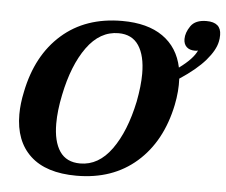

<svg xmlns="http://www.w3.org/2000/svg" viewBox="-53 -803 1028 874"><g transform="rotate(5 461.5 -366.5)"><path d="M923 -685Q923 -667 920 -655Q912 -615 871.5 -568Q831 -521 755 -471Q758 -414 745 -350Q710 -181 601 -85.5Q492 10 327 10Q188 10 116 -57Q44 -124 44 -246Q44 -295 56 -350Q90 -519 198.5 -614.5Q307 -710 474 -710Q590 -710 660 -661Q730 -612 749 -521Q812 -567 829 -606Q824 -604 815 -604Q790 -604 776.5 -617Q763 -630 763 -653Q763 -682 784 -712.5Q805 -743 856 -743Q923 -743 923 -685ZM585 -478Q585 -561 554.5 -607Q524 -653 462 -653Q377 -653 317.5 -570.5Q258 -488 230 -350Q215 -278 215 -219Q215 -137 245.5 -92Q276 -47 339 -47Q423 -47 482.5 -129.5Q542 -212 571 -350Q585 -423 585 -478Z"/></g></svg>

Font: Trirong ExtraBold
Style: Italic
Weight: 800
Italic angle: -12°
Designer: Katatrad Team
Foundry: CadsonDemak
Version: Version 1.001